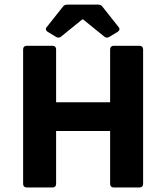

<svg xmlns="http://www.w3.org/2000/svg" viewBox="-20 -827 732 847"><path d="M257.8 -797.9 186.5 -708C179.7 -700.2 181.6 -692.4 190.4 -686.5L227.5 -664.1C235.4 -659.2 243.2 -660.2 250 -666L342.8 -741.2H346.7L439.5 -666C446.3 -660.2 454.1 -659.2 461.9 -664.1L499 -686.5C507.8 -692.4 509.8 -700.2 502.9 -708L431.6 -797.9C426.8 -804.7 419.9 -806.6 412.1 -806.6H277.3C269.5 -806.6 262.7 -804.7 257.8 -797.9ZM82 -609.4V-15.6C82 -5.9 87.9 0 97.7 0H211.9C221.7 0 227.5 -5.9 227.5 -15.6V-249H465.8V-15.6C465.8 -5.9 471.7 0 481.4 0H595.7C605.5 0 611.3 -5.9 611.3 -15.6V-609.4C611.3 -619.1 605.5 -625 595.7 -625H481.4C471.7 -625 465.8 -619.1 465.8 -609.4V-376H227.5V-609.4C227.5 -619.1 221.7 -625 211.9 -625H97.7C87.9 -625 82 -619.1 82 -609.4Z"/></svg>

Font: Ed Sans Neue
Style: Bold
Weight: 700
Designer: Stephen Hutchings
Version: Version 1.004;PS 001.004;hotconv 1.0.88;makeotf.lib2.5.64775